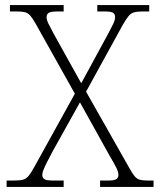

<svg xmlns="http://www.w3.org/2000/svg" viewBox="-20 -734 629 754"><path d="M6 0V-25H35Q58 -25 70.5 -28.5Q83 -32 92.5 -43.5Q102 -55 114 -77L274 -366L120 -641Q108 -662 99 -672.5Q90 -683 78 -686Q66 -689 46 -689H19V-714H230V-689H206Q178 -689 170.5 -683Q163 -677 163 -667Q163 -656 170 -641.5Q177 -627 190 -603L299 -407L405 -602Q416 -623 424 -639Q432 -655 432 -667Q432 -678 424.5 -683.5Q417 -689 391 -689H362V-714H566V-689H540Q519 -689 506.5 -685.5Q494 -682 485 -671Q476 -660 463 -638L318 -374L488 -74Q500 -52 509 -41.5Q518 -31 529.5 -28Q541 -25 561 -25H583V0H373V-25H404Q430 -25 437.5 -31Q445 -37 445 -47Q445 -59 437 -75Q429 -91 409 -125L294 -332L188 -142Q173 -114 164 -96Q155 -78 150.5 -66.5Q146 -55 146 -47Q146 -36 154 -30.5Q162 -25 190 -25H230V0Z"/></svg>

Font: Noto Serif Armenian ExtraLight
Style: Regular
Weight: 250
Version: Version 2.007